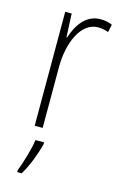

<svg xmlns="http://www.w3.org/2000/svg" viewBox="-118 -589 539 861"><g transform="rotate(15 152.0 -158.5)"><path d="M238 -538C169 -538 132 -477 114 -420H111L106 -529H76V0H113V-283C113 -393 157 -500 237 -500C255 -500 272 -496 285 -491L293 -527C276 -535 257 -538 238 -538ZM136 70V61H96C91 102 68 177 54 212V221H75C102 176 124 117 136 70Z"/></g></svg>

Font: Noto Sans Gujarati Condensed ExtraLight
Style: Regular
Weight: 200
Width: 3
Designer: Jelle Bosma - Monotype Design Team, Universal Thirst
Foundry: Monotype Imaging Inc.
Version: Version 2.106